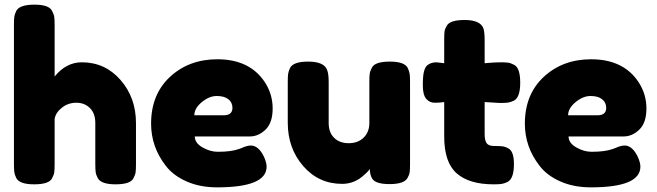

<svg xmlns="http://www.w3.org/2000/svg" viewBox="-20 -793 2826 826"><path d="M332 -525Q432 -525 498.5 -449Q565 -373 565 -263V-87Q565 -64 563.5 -52.5Q562 -41 554 -26Q541 0 477 0Q416 0 401 -26Q393 -41 391.5 -53Q390 -65 390 -89V-264Q390 -305 367 -328Q344 -351 308.5 -351Q273 -351 246 -329.5Q219 -308 215 -281V-87Q215 -64 213.5 -52.5Q212 -41 204 -26Q191 0 127 0Q64 0 50 -27Q43 -42 41.5 -53Q40 -64 40 -88V-686Q40 -709 41.5 -720.5Q43 -732 50 -746Q64 -773 128 -773Q191 -773 204 -746Q212 -731 213.5 -719.5Q215 -708 215 -685V-464Q265 -525 332 -525Z M1055 -206H818Q818 -178 851 -159Q884 -140 917 -140Q975 -140 1008 -152L1019 -156Q1043 -167 1059 -167Q1091 -167 1114 -122Q1127 -95 1127 -76Q1127 13 914 13Q840 13 782.5 -12.5Q725 -38 693 -80Q630 -161 630 -261Q630 -387 711.5 -462.5Q793 -538 915 -538Q1054 -538 1119 -440Q1153 -388 1153 -326.5Q1153 -265 1122.5 -235.5Q1092 -206 1055 -206ZM942 -297Q980 -297 980 -329Q980 -352 962.5 -366Q945 -380 912.5 -380Q880 -380 848 -353.5Q816 -327 816 -297Z M1452 -2Q1351 -2 1284.5 -78.5Q1218 -155 1218 -265V-440Q1218 -464 1219.5 -475Q1221 -486 1228 -501Q1242 -528 1306 -528Q1376 -528 1388 -490Q1394 -474 1394 -439V-264Q1394 -223 1417.5 -200Q1441 -177 1480.5 -177Q1520 -177 1544.5 -201Q1569 -225 1569 -264V-441Q1569 -464 1570.5 -475.5Q1572 -487 1580 -502Q1593 -528 1657 -528Q1720 -528 1734 -501Q1741 -486 1742.5 -474.5Q1744 -463 1744 -440V-86Q1744 -64 1742.5 -52.5Q1741 -41 1733 -27Q1718 -1 1656 -1Q1595 -1 1581 -25Q1571 -42 1571 -66Q1567 -59 1553 -46Q1539 -33 1526 -24Q1492 -2 1452 -2Z M2130 -350 2065 -354V-216Q2065 -189 2073.5 -177Q2082 -165 2105.5 -165Q2129 -165 2141.5 -163.5Q2154 -162 2168 -154Q2191 -141 2191 -87Q2191 -24 2163 -10Q2148 -3 2136.5 -1.5Q2125 0 2103 0Q1999 0 1945 -47Q1891 -94 1891 -206V-354Q1872 -351 1850 -351Q1828 -351 1813.5 -368Q1799 -385 1799 -426Q1799 -467 1804 -485.5Q1809 -504 1818 -512Q1834 -525 1858 -525L1891 -521V-624Q1891 -647 1892.5 -658Q1894 -669 1902 -682Q1915 -707 1979 -707Q2047 -707 2060 -670Q2065 -654 2065 -619V-521Q2109 -525 2131.5 -525Q2154 -525 2165.5 -523.5Q2177 -522 2192 -514Q2218 -501 2218 -437Q2218 -374 2191 -360Q2176 -353 2164.5 -351.5Q2153 -350 2130 -350Z M2663 -206H2426Q2426 -178 2459 -159Q2492 -140 2525 -140Q2583 -140 2616 -152L2627 -156Q2651 -167 2667 -167Q2699 -167 2722 -122Q2735 -95 2735 -76Q2735 13 2522 13Q2448 13 2390.5 -12.5Q2333 -38 2301 -80Q2238 -161 2238 -261Q2238 -387 2319.5 -462.5Q2401 -538 2523 -538Q2662 -538 2727 -440Q2761 -388 2761 -326.5Q2761 -265 2730.5 -235.5Q2700 -206 2663 -206ZM2550 -297Q2588 -297 2588 -329Q2588 -352 2570.5 -366Q2553 -380 2520.5 -380Q2488 -380 2456 -353.5Q2424 -327 2424 -297Z"/></svg>

Font: Fredoka One
Style: Regular
Weight: 400
Version: Version 1.001;April 7, 2020;FontCreator 12.0.0.2522 64-bit